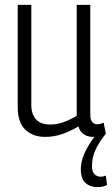

<svg xmlns="http://www.w3.org/2000/svg" viewBox="-20 -554 461 791"><path d="M382 217Q352 217 332.5 200Q313 183 313 143Q313 111 328 77.5Q343 44 369 10Q366 10 363 10Q341 10 325 -1Q309 -12 303 -33Q271 -14 237 -2Q203 10 166 10Q116 10 84.5 -19.5Q53 -49 53 -114V-534H109V-122Q109 -83 128.5 -62Q148 -41 187 -41Q215 -41 242.5 -51Q270 -61 296 -77V-534H352V-85Q352 -61 360 -51.5Q368 -42 381 -42Q394 -42 407 -49L416 -3Q389 30 374 62Q359 94 359 129Q359 155 370 164.5Q381 174 395 174Q407 174 416 169L421 208Q404 217 382 217Z"/></svg>

Font: Georama SemiCondensed Light
Style: Regular
Weight: 300
Width: 4
Designer: Jean-Baptiste Levee
Foundry: Production Type
Version: Version 1.000